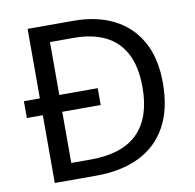

<svg xmlns="http://www.w3.org/2000/svg" viewBox="-80 -795 889 876"><g transform="rotate(-10 365.0 -357.0)"><path d="M317 -714Q424 -714 503 -674Q582 -634 625.5 -556.5Q669 -479 669 -364Q669 -244 624.5 -163Q580 -82 496.5 -41Q413 0 295 0H104V-314H30V-392H104V-714ZM304 -637H194V-392H372V-314H194V-77H284Q430 -77 502 -148.5Q574 -220 574 -361Q574 -456 542 -517Q510 -578 450 -607.5Q390 -637 304 -637Z"/></g></svg>

Font: Noto Sans Lao UI
Style: Regular
Weight: 400
Designer: Monotype Design Team
Foundry: Monotype Imaging Inc.
Version: Version 2.000